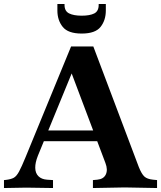

<svg xmlns="http://www.w3.org/2000/svg" viewBox="-40 -944 811 967"><path d="M-20 3V-37L-10 -38Q15 -41 29 -48.5Q43 -56 56 -80Q69 -104 89 -153L318 -710H430L659 -103Q673 -68 687 -55Q701 -42 731 -39L751 -37V3L588 0L428 3V-37L450 -39Q482 -42 493 -65.5Q504 -89 491 -123L298 -635H346L151 -160Q137 -125 137.5 -98.5Q138 -72 153.5 -56.5Q169 -41 197 -39L227 -37V3L92 1ZM168 -233 181 -287H479L491 -233ZM371.5 -775Q303 -775 276 -808.5Q249 -842 249 -891V-924H285V-919Q285 -888 308 -876.5Q331 -865 371.5 -865Q412 -865 434.5 -876.2Q457 -887.5 457 -919V-924H493V-891Q493 -842 466.5 -808.5Q440 -775 371.5 -775Z"/></svg>

Font: Baskervville SC
Style: Regular
Weight: 400
Designer: Alexis Faudot, Rémi Forte, Morgane Pierson, Rafael Ribas, Tanguy Vanlaeys, Rosalie Wagner, Thomas Huot-Marchand
Foundry: ANRT
Version: Version 1.100